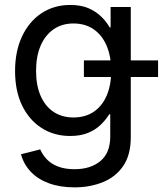

<svg xmlns="http://www.w3.org/2000/svg" viewBox="-20 -558 693 790"><path d="M286.6 212.9Q227.5 212.9 181.9 196.3Q136.2 179.7 106.9 148.9Q77.6 118.2 66.4 76.7L145.5 56.6Q154.8 78.6 172.6 97.4Q190.4 116.2 218.8 127.2Q247.1 138.2 286.6 138.2Q353 138.2 393.3 104.5Q433.6 70.8 433.6 3.9V-87.9H429.7Q415 -64.5 393.6 -43.9Q372.1 -23.4 341.6 -11Q311 1.5 268.6 1.5Q202.6 1.5 151.4 -31.2Q100.1 -64 71 -123.8Q42 -183.6 42 -265.6Q42 -347.2 70.8 -408.4Q99.6 -469.7 150.9 -503.7Q202.1 -537.6 269.5 -537.6Q312 -537.6 342.8 -524.7Q373.5 -511.7 395.5 -490.7Q417.5 -469.7 431.2 -445.3H435.1V-529.3H518.1V6.3Q518.1 80.1 486.6 125.5Q455.1 170.9 402.3 191.9Q349.6 212.9 286.6 212.9ZM282.2 -74.7Q331.1 -74.7 365.7 -98.1Q400.4 -121.6 418.9 -164.6Q437.5 -207.5 437.5 -266.6Q437.5 -324.7 419.2 -368.7Q400.9 -412.6 366 -437Q331.1 -461.4 282.2 -461.4Q234.9 -461.4 200.2 -437.3Q165.5 -413.1 147 -369.6Q128.4 -326.2 128.4 -266.6Q128.4 -206.5 147.2 -163.6Q166 -120.6 200.4 -97.7Q234.9 -74.7 282.2 -74.7ZM325.2 -241.2V-309.6H630.4V-241.2Z"/></svg>

Font: Inter 24pt
Style: Regular
Weight: 400
Designer: Rasmus Andersson
Foundry: rsms
Version: Version 4.001;git-66647c0bb